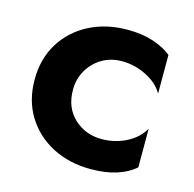

<svg xmlns="http://www.w3.org/2000/svg" viewBox="-78 -550 646 639"><g transform="rotate(15 244.5 -230.0)"><path d="M162 -230Q162 -169 201 -132.5Q240 -96 296 -96Q342 -96 381 -116Q420 -136 439 -170V-37Q415 -15 376.5 -2.5Q338 10 287 10Q213 10 155 -20Q97 -50 63.5 -104Q30 -158 30 -230Q30 -302 63.5 -356Q97 -410 155 -440Q213 -470 287 -470Q338 -470 376.5 -457Q415 -444 439 -424V-291Q420 -324 379.5 -344Q339 -364 296 -364Q258 -364 228 -346.5Q198 -329 180 -298.5Q162 -268 162 -230Z"/></g></svg>

Font: Jost* Semi
Style: Regular
Weight: 600
Version: Version 3.7